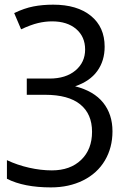

<svg xmlns="http://www.w3.org/2000/svg" viewBox="-20 -566 538 826"><path d="M192.9 -228Q263.2 -228 304.7 -262.9Q346.2 -297.9 346.2 -353Q346.2 -408.2 307.6 -441.2Q269 -474.1 204.1 -474.1Q174.3 -474.1 143.6 -466.8Q112.8 -459.5 70.8 -439.9L41 -509.8Q85 -530.8 123.8 -538.3Q162.6 -545.9 209 -545.9Q312 -545.9 371.1 -497.8Q430.2 -449.7 430.2 -365.2Q430.2 -304.2 398.4 -260.3Q366.7 -216.3 303.2 -194.8Q383.8 -174.3 423.8 -124.3Q463.9 -74.2 463.9 -1Q463.9 69.3 431.2 124.5Q398.4 179.7 337.6 210Q276.9 240.2 199.2 240.2Q83 240.2 9.8 203.1V123Q54.2 144 105 155.5Q155.8 167 203.1 167Q282.2 167 329.1 121.8Q376 76.7 376 1Q376 -75.7 325.2 -116.9Q274.4 -158.2 173.8 -158.2H95.2V-228Z"/></svg>

Font: Noto Sans Southeast Asian
Style: Regular
Weight: 400
Designer: Monotype Design Team
Foundry: Monotype Imaging Inc.
Version: Version 1.06 uh; ttfautohint (v1.4.1)